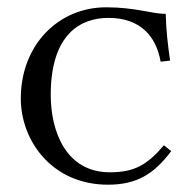

<svg xmlns="http://www.w3.org/2000/svg" viewBox="-20 -494 532 526"><path d="M276 12C354 12 402 -17 449 -80L429 -96C383 -42 348 -22 281 -22C160 -22 119 -135 119 -234C119 -402 202 -445 277 -445C364 -445 408 -395 420 -325L446 -328C440 -369 435 -411 434 -456C396 -456 351 -474 271 -474C139 -474 37 -370 37 -224C37 -109 122 12 276 12Z"/></svg>

Font: Linux Libertine O C
Style: Regular
Weight: 400
Designer: Philipp H. Poll
Foundry: Philipp H. Poll
Version: Version 4.0.3